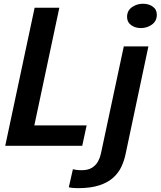

<svg xmlns="http://www.w3.org/2000/svg" viewBox="-20 -779 858 1026"><path d="M8 0 165 -737.5H297L163.5 -109H443L419.5 0ZM732.5 -629Q702.5 -629 680.8 -644.8Q659 -660.5 659 -688.5Q659 -722 685 -740.5Q711 -759 744.5 -759Q774.5 -759 796.2 -743.8Q818 -728.5 818 -700Q818 -666.5 792 -647.8Q766 -629 732.5 -629ZM396 226.5Q381 226.5 368.2 225.2Q355.5 224 347.5 222L369.5 125.5Q377.5 127.5 389.2 129Q401 130.5 416.5 130.5Q451.5 130.5 472.5 116.8Q493.5 103 504.2 82.8Q515 62.5 519 43L641.5 -531H773L650.5 47Q643.5 80 628.8 111.8Q614 143.5 586 169.5Q558 195.5 511.8 211Q465.5 226.5 396 226.5Z"/></svg>

Font: Epilogue SemiBold
Style: Italic
Weight: 600
Italic angle: -12°
Designer: Tyler Finck
Foundry: Etcetera Type Co
Version: Version 2.111; ttfautohint (v1.8.3)